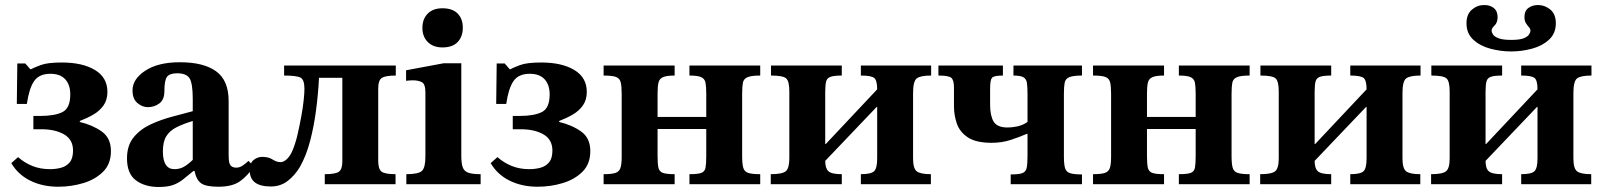

<svg xmlns="http://www.w3.org/2000/svg" viewBox="-20 -734 6383 765"><path d="M212 10Q150 10 101 -14Q52 -38 25 -84L52 -108Q78 -85 109.5 -72.5Q141 -60 179 -60Q202 -60 223 -65.5Q244 -71 257.5 -87Q271 -103 271 -134Q271 -178 235.5 -198.5Q200 -219 145 -219H113V-272H139Q198 -272 229 -287.5Q260 -303 260 -358Q260 -396 240 -418Q220 -440 181 -440Q136 -440 116 -411Q96 -382 87 -320H47L49 -481H81L101 -458H103Q114 -464 141.5 -474.5Q169 -485 226 -485Q309 -485 358.5 -455Q408 -425 408 -368Q408 -336 392.5 -314Q377 -292 352 -277.5Q327 -263 298 -252V-248Q349 -236 385.5 -210Q422 -184 422 -132Q422 -81 391 -50Q360 -19 312 -4.5Q264 10 212 10Z M612 11Q557 11 521.5 -15.5Q486 -42 486 -103Q486 -155 513 -187.5Q540 -220 581.5 -239Q623 -258 667.5 -269.5Q712 -281 748 -291V-339Q748 -403 735 -422.5Q722 -442 686 -442Q656 -442 645.5 -428Q635 -414 635 -371Q635 -337 615 -322Q595 -307 569 -307Q547 -307 527.5 -323.5Q508 -340 508 -374Q508 -419 559 -452.5Q610 -486 697 -486Q791 -486 841 -450Q891 -414 891 -331V-114Q891 -84 898.5 -75Q906 -66 922 -66Q934 -66 946.5 -74Q959 -82 970 -93L992 -71Q967 -34 936.5 -12Q906 10 850 10Q800 10 781 -4Q762 -18 755 -53H751Q727 -33 708.5 -18.5Q690 -4 668.5 3.5Q647 11 612 11ZM748 -97V-252Q709 -240 682.5 -226.5Q656 -213 642.5 -191Q629 -169 629 -131Q629 -60 675 -60Q694 -60 710 -68Q726 -76 748 -97Z M1059 9Q975 9 975 -55Q975 -84 990.5 -96.5Q1006 -109 1025 -109Q1050 -109 1066 -98.5Q1082 -88 1098 -88Q1111 -88 1124.5 -101.5Q1138 -115 1147 -138Q1158 -165 1166 -200Q1174 -235 1180.5 -270.5Q1187 -306 1190 -335Q1193 -364 1193 -380Q1193 -418 1176 -425.5Q1159 -433 1112 -433V-473H1557V-433Q1516 -433 1501.5 -423.5Q1487 -414 1487 -382V-92Q1487 -61 1500 -50.5Q1513 -40 1556 -40V0H1274V-40Q1317 -40 1330.5 -50Q1344 -60 1344 -91V-424H1251Q1248 -362 1239.5 -296.5Q1231 -231 1215.5 -172Q1200 -113 1175 -69Q1154 -34 1125.5 -12.5Q1097 9 1059 9Z M1895 0H1599V-40Q1648 -40 1661.5 -53.5Q1675 -67 1675 -110V-365Q1675 -399 1661 -406.5Q1647 -414 1624 -414Q1614 -414 1606 -413Q1598 -412 1598 -412V-454L1748 -482H1818V-113Q1818 -84 1823.5 -68Q1829 -52 1845.5 -46Q1862 -40 1895 -40ZM1743 -545Q1706 -545 1684.5 -566.5Q1663 -588 1663 -623Q1663 -658 1684 -679.5Q1705 -701 1743 -701Q1783 -701 1803.5 -680Q1824 -659 1824 -624Q1824 -588 1803.5 -566.5Q1783 -545 1743 -545Z M2122 10Q2060 10 2011 -14Q1962 -38 1935 -84L1962 -108Q1988 -85 2019.5 -72.5Q2051 -60 2089 -60Q2112 -60 2133 -65.5Q2154 -71 2167.5 -87Q2181 -103 2181 -134Q2181 -178 2145.5 -198.5Q2110 -219 2055 -219H2023V-272H2049Q2108 -272 2139 -287.5Q2170 -303 2170 -358Q2170 -396 2150 -418Q2130 -440 2091 -440Q2046 -440 2026 -411Q2006 -382 1997 -320H1957L1959 -481H1991L2011 -458H2013Q2024 -464 2051.5 -474.5Q2079 -485 2136 -485Q2219 -485 2268.5 -455Q2318 -425 2318 -368Q2318 -336 2302.5 -314Q2287 -292 2262 -277.5Q2237 -263 2208 -252V-248Q2259 -236 2295.5 -210Q2332 -184 2332 -132Q2332 -81 2301 -50Q2270 -19 2222 -4.5Q2174 10 2122 10Z M2668 0H2385V-40Q2417 -40 2432 -45Q2447 -50 2452 -64.5Q2457 -79 2457 -109V-360Q2457 -391 2453 -406.5Q2449 -422 2434 -427.5Q2419 -433 2385 -433V-473H2668V-433Q2636 -433 2621.5 -426.5Q2607 -420 2603.5 -404.5Q2600 -389 2600 -360V-268H2794V-360Q2794 -389 2791 -404.5Q2788 -420 2774 -426.5Q2760 -433 2727 -433V-473H3009V-433Q2974 -433 2958.5 -426.5Q2943 -420 2940 -404.5Q2937 -389 2937 -360V-112Q2937 -81 2941.5 -65.5Q2946 -50 2961.5 -45Q2977 -40 3009 -40V0H2727V-40Q2760 -40 2774 -45Q2788 -50 2791 -65.5Q2794 -81 2794 -112V-220H2600V-112Q2600 -81 2603.5 -65.5Q2607 -50 2621.5 -45Q2636 -40 2668 -40Z M3334 0H3051V-40Q3096 -40 3110.5 -51.5Q3125 -63 3125 -103V-370Q3125 -411 3112 -422Q3099 -433 3052 -433V-473H3334V-433Q3305 -433 3290.5 -428.5Q3276 -424 3272 -410.5Q3268 -397 3268 -368V-160H3270L3475 -378Q3475 -414 3463 -423.5Q3451 -433 3410 -433V-473H3690V-433Q3647 -433 3632.5 -421.5Q3618 -410 3618 -363V-103Q3618 -63 3632.5 -51.5Q3647 -40 3689 -40V0H3410V-40Q3450 -40 3462.5 -51.5Q3475 -63 3475 -103V-308H3473L3268 -93Q3268 -63 3281 -51.5Q3294 -40 3334 -40Z M4291 0H4007V-39Q4039 -39 4053 -44Q4067 -49 4070.5 -64.5Q4074 -80 4074 -111V-201H4072Q4042 -188 4007 -176.5Q3972 -165 3931 -165Q3869 -165 3836.5 -186.5Q3804 -208 3792.5 -241.5Q3781 -275 3781 -310V-385Q3781 -413 3771.5 -423Q3762 -433 3719 -433V-473H3976V-433Q3940 -433 3932.5 -424Q3925 -415 3925 -383V-316Q3925 -273 3939 -249.5Q3953 -226 3995 -226Q4013 -226 4034 -230.5Q4055 -235 4074 -248V-360Q4074 -389 4071.5 -404.5Q4069 -420 4057 -426.5Q4045 -433 4018 -433V-473H4291V-433Q4256 -433 4240.5 -426.5Q4225 -420 4222 -404.5Q4219 -389 4219 -360V-111Q4219 -80 4223.5 -64.5Q4228 -49 4243.5 -44Q4259 -39 4291 -39Z M4618 0H4335V-40Q4367 -40 4382 -45Q4397 -50 4402 -64.5Q4407 -79 4407 -109V-360Q4407 -391 4403 -406.5Q4399 -422 4384 -427.5Q4369 -433 4335 -433V-473H4618V-433Q4586 -433 4571.5 -426.5Q4557 -420 4553.5 -404.5Q4550 -389 4550 -360V-268H4744V-360Q4744 -389 4741 -404.5Q4738 -420 4724 -426.5Q4710 -433 4677 -433V-473H4959V-433Q4924 -433 4908.5 -426.5Q4893 -420 4890 -404.5Q4887 -389 4887 -360V-112Q4887 -81 4891.5 -65.5Q4896 -50 4911.5 -45Q4927 -40 4959 -40V0H4677V-40Q4710 -40 4724 -45Q4738 -50 4741 -65.5Q4744 -81 4744 -112V-220H4550V-112Q4550 -81 4553.5 -65.5Q4557 -50 4571.5 -45Q4586 -40 4618 -40Z M5284 0H5001V-40Q5046 -40 5060.5 -51.5Q5075 -63 5075 -103V-370Q5075 -411 5062 -422Q5049 -433 5002 -433V-473H5284V-433Q5255 -433 5240.5 -428.5Q5226 -424 5222 -410.5Q5218 -397 5218 -368V-160H5220L5425 -378Q5425 -414 5413 -423.5Q5401 -433 5360 -433V-473H5640V-433Q5597 -433 5582.5 -421.5Q5568 -410 5568 -363V-103Q5568 -63 5582.5 -51.5Q5597 -40 5639 -40V0H5360V-40Q5400 -40 5412.5 -51.5Q5425 -63 5425 -103V-308H5423L5218 -93Q5218 -63 5231 -51.5Q5244 -40 5284 -40Z M5965 0H5682V-40Q5727 -40 5741.5 -51.5Q5756 -63 5756 -103V-370Q5756 -411 5743 -422Q5730 -433 5683 -433V-473H5965V-433Q5936 -433 5921.5 -428.5Q5907 -424 5903 -410.5Q5899 -397 5899 -368V-160H5901L6106 -378Q6106 -414 6094 -423.5Q6082 -433 6041 -433V-473H6321V-433Q6278 -433 6263.5 -421.5Q6249 -410 6249 -363V-103Q6249 -63 6263.5 -51.5Q6278 -40 6320 -40V0H6041V-40Q6081 -40 6093.5 -51.5Q6106 -63 6106 -103V-308H6104L5899 -93Q5899 -63 5912 -51.5Q5925 -40 5965 -40ZM6001 -529Q5959 -529 5918 -540Q5877 -551 5850 -576Q5823 -601 5823 -641Q5823 -677 5844.5 -695.5Q5866 -714 5894 -714Q5917 -714 5932 -702Q5947 -690 5947 -666Q5947 -644 5935 -632.5Q5923 -621 5923 -612Q5923 -606 5928.5 -597Q5934 -588 5951 -581.5Q5968 -575 6001 -575Q6035 -575 6051 -581.5Q6067 -588 6072.5 -597Q6078 -606 6078 -611Q6078 -619 6072 -625.5Q6066 -632 6060 -641.5Q6054 -651 6054 -666Q6054 -691 6070 -702.5Q6086 -714 6108 -714Q6135 -714 6157 -696Q6179 -678 6179 -641Q6179 -601 6152 -576Q6125 -551 6084 -540Q6043 -529 6001 -529Z"/></svg>

Font: STIX Two Text
Style: Bold
Weight: 700
Designer: Ross Mills, John Hudson & Paul Hanslow, Tiro Typeworks Ltd; with prior portions MicroPress Inc., and Coen Hoffman.
Foundry: Tiro Typeworks Ltd
Version: Version 2.13 b171